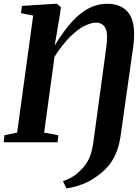

<svg xmlns="http://www.w3.org/2000/svg" viewBox="-28 -772 748 1042"><path d="M333 250.5 313.5 211.5Q338 203.5 362 189.5Q386 175.5 406 155Q437.5 126.5 454.2 91Q471 55.5 479 -2.5L549 -517Q559.5 -589.5 544 -619.2Q528.5 -649 494 -649Q466 -649 430.5 -631.5Q395 -614 354 -573.8Q313 -533.5 268 -465L211.5 -52.5L288.5 -38L285 0H-8L-4 -38L65 -52.5L152 -687.5L86 -700.5L91 -740L271 -751.5H281L302.5 -732.5L297 -692L269 -525.5Q319 -607 365.2 -656.8Q411.5 -706.5 457.5 -729Q503.5 -751.5 553.5 -751.5Q638 -751.5 675 -694.2Q712 -637 694 -511L627 -38Q619.5 17.5 601.5 59.8Q583.5 102 556.2 133Q529 164 493 188Q461 212 417.2 228.5Q373.5 245 333 250.5Z"/></svg>

Font: Merriweather 60pt
Style: Bold Italic
Weight: 700
Italic angle: -7.8°
Version: Version 2.101